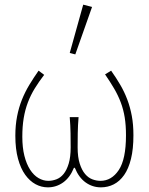

<svg xmlns="http://www.w3.org/2000/svg" viewBox="-20 -794 640 826"><path d="M186 12Q158 12 133 -1.5Q108 -15 88.5 -42Q69 -69 57.5 -111Q46 -153 46 -210Q46 -255 53.5 -293.5Q61 -332 74.5 -365.5Q88 -399 106.5 -429.5Q125 -460 146 -490L170 -472Q147 -442 129.5 -413.5Q112 -385 100 -353.5Q88 -322 82 -286Q76 -250 76 -206Q76 -159 85 -123.5Q94 -88 109.5 -64Q125 -40 145.5 -28Q166 -16 188 -16Q205 -16 222.5 -22.5Q240 -29 253.5 -45.5Q267 -62 275.5 -90Q284 -118 284 -160Q284 -187 283.5 -220.5Q283 -254 280 -290H318Q315 -254 314.5 -220.5Q314 -187 314 -160Q314 -118 323 -90Q332 -62 346 -45.5Q360 -29 377.5 -22.5Q395 -16 412 -16Q460 -16 491 -62.5Q522 -109 522 -212Q522 -255 516.5 -289Q511 -323 499.5 -353.5Q488 -384 471 -413Q454 -442 432 -474L458 -490Q480 -459 497.5 -429Q515 -399 527.5 -366Q540 -333 547 -295.5Q554 -258 554 -212Q554 -153 543.5 -110.5Q533 -68 514 -41Q495 -14 469.5 -1Q444 12 414 12Q378 12 348.5 -9Q319 -30 302 -72H298Q281 -30 251.5 -9Q222 12 186 12ZM304 -560 280 -566 338 -774 376 -764Z"/></svg>

Font: Source Code Pro ExtraLight
Style: Regular
Weight: 200
Monospace: yes
Designer: Paul D. Hunt, Teo Tuominen
Foundry: Adobe Systems Incorporated
Version: Version 2.030;PS 1.000;hotconv 16.6.51;makeotf.lib2.5.65220